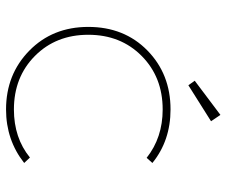

<svg xmlns="http://www.w3.org/2000/svg" viewBox="-77 -656 749 635"><g transform="rotate(90 297.5 -338.5)"><path d="M69 -256Q69 -375 147 -451.5Q225 -528 342 -528Q445 -528 519 -468L502 -449Q435 -502 342 -502Q235 -502 165 -432.5Q95 -363 95 -256Q95 -149 165 -79.5Q235 -10 342 -10Q436 -10 501 -63L519 -44Q443 16 342 16Q226 16 147.5 -61Q69 -138 69 -256ZM360 -693 381 -662 262 -587 247 -608Z"/></g></svg>

Font: Spartan MB
Style: Regular
Weight: 250
Designer: Matt Bailey
Foundry: Matt Bailey
Version: Version 1.000